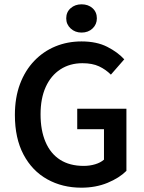

<svg xmlns="http://www.w3.org/2000/svg" viewBox="-20 -858 668 890"><path d="M357 12Q269 12 199 -27Q129 -66 89 -141.5Q49 -217 49 -325Q49 -405 72.5 -468Q96 -531 138.5 -575.5Q181 -620 237 -643Q293 -666 358 -666Q428 -666 477 -641Q526 -616 556 -583L494 -512Q470 -536 439 -550.5Q408 -565 362 -565Q304 -565 260 -536.5Q216 -508 192 -455Q168 -402 168 -328Q168 -254 191 -200Q214 -146 258.5 -117.5Q303 -89 368 -89Q396 -89 421 -96.5Q446 -104 462 -118V-259H338V-354H566V-66Q533 -33 478.5 -10.5Q424 12 357 12ZM358 -707Q328 -707 307.5 -726Q287 -745 287 -773Q287 -802 307.5 -820Q328 -838 358 -838Q389 -838 409 -820Q429 -802 429 -773Q429 -745 409 -726Q389 -707 358 -707Z"/></svg>

Font: Source Sans 3 SemiBold
Style: Regular
Weight: 600
Designer: Paul D. Hunt
Foundry: Adobe
Version: Version 3.046;hotconv 1.0.118;makeotfexe 2.5.65603